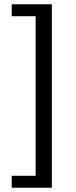

<svg xmlns="http://www.w3.org/2000/svg" viewBox="-20 -728 355 900"><path d="M35 152V96H147V-652H35V-708H223V152Z"/></svg>

Font: Assistant SemiBold
Style: Regular
Weight: 600
Designer: Hebrew By Ben Nathan, Latin by Paul Hunt
Version: Version 3.000